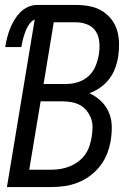

<svg xmlns="http://www.w3.org/2000/svg" viewBox="-20 -755 540 775"><path d="M188 0H8L120 -676Q110 -672 102.5 -663Q95 -654 90 -644.5Q85 -635 81.5 -625Q78 -615 75 -605Q72 -595 70 -585Q68 -575 66 -565H1Q4 -583 8.5 -601.5Q13 -620 20 -638Q27 -656 37 -673Q47 -690 61 -704.5Q75 -719 93 -727Q111 -735 129 -735H287Q314 -735 341 -730Q368 -725 390 -712Q412 -699 428.5 -678.5Q445 -658 452.5 -633Q460 -608 460.5 -580.5Q461 -553 457 -525Q453 -502 444.5 -479Q436 -456 421 -436.5Q406 -417 385 -402Q364 -387 341 -379Q366 -367 386.5 -348Q407 -329 418.5 -303.5Q430 -278 431 -248.5Q432 -219 427 -189Q423 -163 413 -136.5Q403 -110 385.5 -87Q368 -64 345 -46.5Q322 -29 295.5 -18.5Q269 -8 242 -4Q215 0 188 0ZM156 -416H248Q271 -416 295 -423.5Q319 -431 337.5 -448Q356 -465 365.5 -488Q375 -511 379 -535Q383 -559 381 -583.5Q379 -608 367.5 -627Q356 -646 334 -655.5Q312 -665 287 -665H197ZM98 -70H187Q206 -70 224.5 -73Q243 -76 261.5 -83.5Q280 -91 296 -103Q312 -115 323.5 -131Q335 -147 341 -165.5Q347 -184 350 -202Q353 -221 353.5 -240Q354 -259 347.5 -276.5Q341 -294 330 -308Q319 -322 303.5 -330.5Q288 -339 269.5 -342.5Q251 -346 231 -346H144Z"/></svg>

Font: Iosevka Term Curly Oblique
Style: Regular
Weight: 400
Italic angle: -9°
Designer: Belleve Invis
Foundry: Belleve Invis
Version: Version 32.3.0